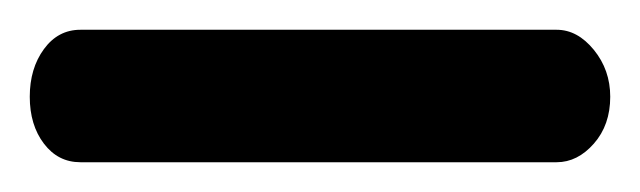

<svg xmlns="http://www.w3.org/2000/svg" viewBox="-52 -20 430 129"><path d="M2 0H322Q336 0 347 13.5Q358 27 358 45Q358 64 347 76.5Q336 89 322 89H2Q-13 89 -22.5 76.5Q-32 64 -32 45Q-32 26 -22.5 13Q-13 0 2 0Z"/></svg>

Font: Dosis
Style: SemiBold
Weight: 600
Designer: Edgar Tolentino, Pablo Impallari, Igino Marini
Foundry: Edgar Tolentino, Pablo Impallari, Igino Marini
Version: Version 1.007